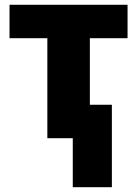

<svg xmlns="http://www.w3.org/2000/svg" viewBox="-20 -573 568 796"><path d="M508.8 -553.2V-414.6H352.5V-138.7H443.8V203.1H281.7V0H176.3V-414.6H19.5V-553.2Z"/></svg>

Font: Open Sans SemiCondensed ExtraBold
Style: Regular
Weight: 800
Width: 4
Designer: Monotype Design Team
Foundry: Monotype Imaging Inc.
Version: Version 3.000